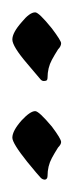

<svg xmlns="http://www.w3.org/2000/svg" viewBox="76 -745 119 311"><g transform="rotate(90 135.5 -589.5)"><path d="M44 -550Q33 -550 16 -565Q0 -578 0 -587Q0 -593 26 -614Q46 -629 50 -629Q55 -629 60 -624Q65 -621 69 -618.5Q73 -616 77 -614Q90 -607 106 -607Q111 -607 111 -603Q112 -599 109 -596L83 -574Q55 -550 44 -550ZM203 -550Q192 -550 175 -565Q160 -579 160 -587Q160 -593 185 -614Q205 -629 210 -629Q214 -629 219 -624Q224 -621 228 -618.5Q232 -616 236 -614Q249 -607 265 -607Q270 -607 271 -603Q271 -599 268 -596Q266 -594 259.5 -588.5Q253 -583 242 -574Q212 -550 203 -550Z"/></g></svg>

Font: Luxurious Roman
Style: Regular
Weight: 400
Designer: Robert E. Leuschke
Foundry: Robert E. Leuschke
Version: Version 1.010; ttfautohint (v1.8.3)